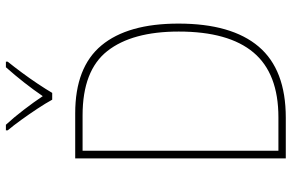

<svg xmlns="http://www.w3.org/2000/svg" viewBox="-189 -866 989 651"><g transform="rotate(-90 305.5 -540.5)"><path d="M551 -430Q551 -250 473 -158Q395 -66 232 -66H94V-780H247Q403 -780 477 -691Q551 -602 551 -430ZM524 -429Q524 -587 458 -671Q392 -755 240 -755H120V-91H233Q382 -91 453 -175.5Q524 -260 524 -429ZM293 -858Q281 -880 262.5 -908Q244 -936 224.5 -963Q205 -990 189 -1009V-1015H208Q233 -988 259 -954Q285 -920 305 -890Q348 -953 403 -1015H422V-1009Q405 -988 385 -961Q365 -934 347 -907Q329 -880 316 -858Z"/></g></svg>

Font: Noto Sans Malayalam UI SemiCondensed Thin
Style: Regular
Weight: 100
Width: 4
Designer: Jelle Bosma - Monotype Design Team
Foundry: Monotype Imaging Inc.
Version: Version 2.104; ttfautohint (v1.8.4.7-5d5b)